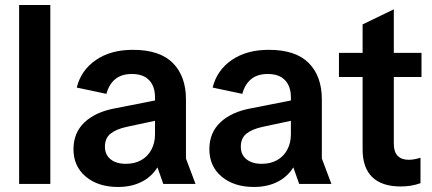

<svg xmlns="http://www.w3.org/2000/svg" viewBox="-20 -731 1717 763"><path d="M56 0V-711H180V0Z M449 12Q370 12 321 -29Q272 -70 272 -138Q272 -204 316.5 -245.5Q361 -287 440 -301L643 -341V-261L484 -227Q442 -218 419.5 -200Q397 -182 397 -148Q397 -116 419.5 -98Q442 -80 480 -80Q515 -80 541 -94.5Q567 -109 581.5 -136Q596 -163 596 -197V-344Q596 -388 572.5 -412.5Q549 -437 504 -437Q463 -437 438 -416.5Q413 -396 403 -358L285 -383Q302 -452 361 -492.5Q420 -533 508 -533Q615 -533 667 -480.5Q719 -428 719 -336V-101L757 0H629L606 -65H605Q582 -28 542 -8Q502 12 449 12Z M989 12Q910 12 861 -29Q812 -70 812 -138Q812 -204 856.5 -245.5Q901 -287 980 -301L1183 -341V-261L1024 -227Q982 -218 959.5 -200Q937 -182 937 -148Q937 -116 959.5 -98Q982 -80 1020 -80Q1055 -80 1081 -94.5Q1107 -109 1121.5 -136Q1136 -163 1136 -197V-344Q1136 -388 1112.5 -412.5Q1089 -437 1044 -437Q1003 -437 978 -416.5Q953 -396 943 -358L825 -383Q842 -452 901 -492.5Q960 -533 1048 -533Q1155 -533 1207 -480.5Q1259 -428 1259 -336V-101L1297 0H1169L1146 -65H1145Q1122 -28 1082 -8Q1042 12 989 12Z M1572 10Q1498 10 1459.5 -27Q1421 -64 1421 -137V-634L1545 -694V-160Q1545 -127 1560.5 -111.5Q1576 -96 1604 -96Q1615 -96 1626 -98Q1637 -100 1651 -104V-3Q1631 4 1612 7Q1593 10 1572 10ZM1327 -425V-521H1655V-425Z"/></svg>

Font: TikTok Sans 24pt SemiBold
Style: Regular
Weight: 600
Version: Version 4.000